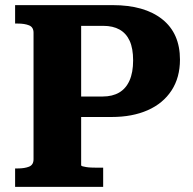

<svg xmlns="http://www.w3.org/2000/svg" viewBox="-20 -730 752 750"><path d="M297 -85V-629H384Q421 -629 447 -614.5Q473 -600 486.5 -570.5Q500 -541 500 -494Q500 -447 486 -415.5Q472 -384 445.5 -368.5Q419 -353 381 -353H268V-273H416Q497 -273 557 -299.5Q617 -326 650 -376.5Q683 -427 683 -497Q683 -600 613.5 -655Q544 -710 420 -710H39V-638H49Q76 -638 93.5 -631Q111 -624 111 -602V-108Q111 -86 93.5 -79Q76 -72 49 -72H39V0H383V-75H359Q347 -75 336 -75.5Q325 -76 316 -77.5Q307 -79 302 -80.5Q297 -82 297 -85Z"/></svg>

Font: Roboto Serif
Style: Bold
Weight: 700
Designer: Greg Gazdowicz
Foundry: Commercial Type
Version: Version 1.008